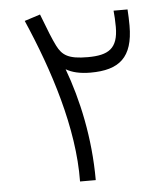

<svg xmlns="http://www.w3.org/2000/svg" viewBox="-51 -750 688 796"><g transform="rotate(-5 293.0 -352.0)"><path d="M250 0H315.4C315.4 -175.3 279.3 -338.9 231 -468.8C255.4 -454.1 289.1 -445.8 333 -445.8C452.6 -445.8 510.7 -493.2 510.7 -626C510.7 -646 509.8 -674.3 508.3 -693.4H450.2C452.1 -673.3 453.6 -651.4 453.6 -625.5C453.6 -535.6 413.6 -510.7 327.1 -510.7C246.6 -510.7 221.2 -528.3 200.2 -569.8C186 -598.1 171.4 -634.8 145 -704.1L79.6 -683.1C171.9 -470.7 253.4 -221.2 250 0Z"/></g></svg>

Font: Cascadia Mono Light
Style: Regular
Weight: 300
Monospace: yes
Designer: Aaron Bell
Foundry: Saja Typeworks
Version: Version 2404.023